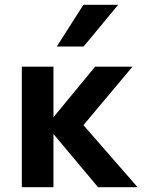

<svg xmlns="http://www.w3.org/2000/svg" viewBox="-20 -781 601 801"><path d="M71 0V-503H203V-292L377 -503H533L328 -259L554 0H389L203 -222V0ZM473 -761 329 -587H217L328 -761Z"/></svg>

Font: Wix Madefor Text
Style: Bold
Weight: 700
Designer: Dalton Maag Ltd
Foundry: Dalton Maag Ltd
Version: Version 3.100